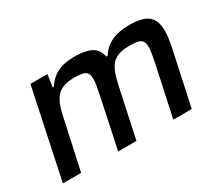

<svg xmlns="http://www.w3.org/2000/svg" viewBox="-96 -737 1098 956"><g transform="rotate(-30 453.0 -259.0)"><path d="M139 -510 31 0H136L193 -261C214 -365 233 -428 340 -428C400 -428 423 -421 423 -374C423 -354 417 -323 409 -284L349 0H454L510 -261C533 -371 550 -428 658 -428C718 -428 741 -421 741 -374C741 -354 735 -323 727 -284L666 0H772L837 -302C845 -341 851 -377 851 -403C851 -481 818 -518 709 -518C625 -518 572 -488 542 -439H534C523 -493 487 -518 392 -518C311 -518 263 -488 233 -439H226L237 -510Z"/></g></svg>

Font: Saira UNSAM Medium Italic
Style: Regular
Weight: 500
Italic angle: -12°
Designer: Hector Gatti with collaboration of the Omnibus-Type team
Foundry: Omnibus-Type
Version: Version 0.072;PS 000.072;hotconv 1.0.88;makeotf.lib2.5.64775